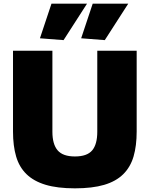

<svg xmlns="http://www.w3.org/2000/svg" viewBox="-20 -1018 817 1048"><path d="M389 10Q293 10 228.5 -9.5Q164 -29 124.5 -67.5Q85 -106 68 -164Q51 -222 51 -300V-741H266V-299Q266 -231 294.5 -197.5Q323 -164 389 -164Q455 -164 483 -197Q511 -230 511 -299V-741H726V-300Q726 -222 709 -164Q692 -106 652.5 -67Q613 -28 548.5 -9Q484 10 389 10ZM198 -809 261 -998H455L327 -799ZM423 -809 486 -998H680L552 -799Z"/></svg>

Font: Encode Sans Narrow
Style: Black
Weight: 900
Designer: Pablo Impallari, Andres Torresi
Foundry: Pablo Impallari, Andres Torresi
Version: Version 1.000; ttfautohint (v1.00) -l 8 -r 50 -G 200 -x 14 -